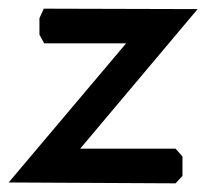

<svg xmlns="http://www.w3.org/2000/svg" viewBox="-60 -423 500 443"><path d="M41 -403 396 -402 125 -80H345L361 -62V-17L345 0L-40 -2L231 -323H42L31 -343V-381Z"/></svg>

Font: Ekushey Kolom
Style: Bold
Weight: 700
Designer: Al Mamun Sumon
Foundry: Al Mamun Sumon
Version: Version 1.0